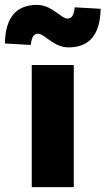

<svg xmlns="http://www.w3.org/2000/svg" viewBox="-72 -766 432 786"><path d="M58 0H230V-500H58ZM208 -572C288 -572 338 -617 340 -730L234 -736C230 -700 220 -690 204 -690C178 -690 140 -746 80 -746C0 -746 -50 -701 -52 -588L54 -582C58 -618 68 -628 84 -628C110 -628 148 -572 208 -572Z"/></svg>

Font: Source Sans Pro Black
Style: Regular
Weight: 900
Designer: Paul D. Hunt
Foundry: Adobe Systems Incorporated
Version: Version 3.006;hotconv 1.0.111;makeotfexe 2.5.65597